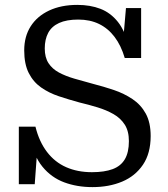

<svg xmlns="http://www.w3.org/2000/svg" viewBox="-20 -748 687 785"><path d="M356 -44Q407 -44 440.5 -56.5Q474 -69 490.5 -97Q507 -125 507 -171Q507 -212 490 -238.5Q473 -265 444 -281.5Q415 -298 379 -309Q343 -320 305 -329Q261 -341 220.5 -354.5Q180 -368 148 -390.5Q116 -413 97.5 -449.5Q79 -486 79 -542Q79 -599 105.5 -640.5Q132 -682 181 -705Q230 -728 296 -728Q349 -728 390.5 -712Q432 -696 462 -658.5Q492 -621 507 -555L483 -576L495 -715H557V-511H490Q475 -562 448.5 -597Q422 -632 385 -650Q348 -668 300 -668Q252 -668 221.5 -654Q191 -640 177 -613.5Q163 -587 163 -550Q163 -513 178.5 -489.5Q194 -466 221 -451.5Q248 -437 284 -426.5Q320 -416 361 -405Q404 -394 445.5 -380Q487 -366 521.5 -343Q556 -320 576 -283.5Q596 -247 596 -192Q596 -121 564.5 -74.5Q533 -28 479.5 -5.5Q426 17 358 17Q295 17 242.5 -2.5Q190 -22 153.5 -66.5Q117 -111 103 -187L134 -159L122 5H57V-230H125Q140 -169 172 -127Q204 -85 250.5 -64.5Q297 -44 356 -44Z"/></svg>

Font: Roboto Serif
Style: Regular
Weight: 400
Designer: Greg Gazdowicz
Foundry: Commercial Type
Version: Version 1.008